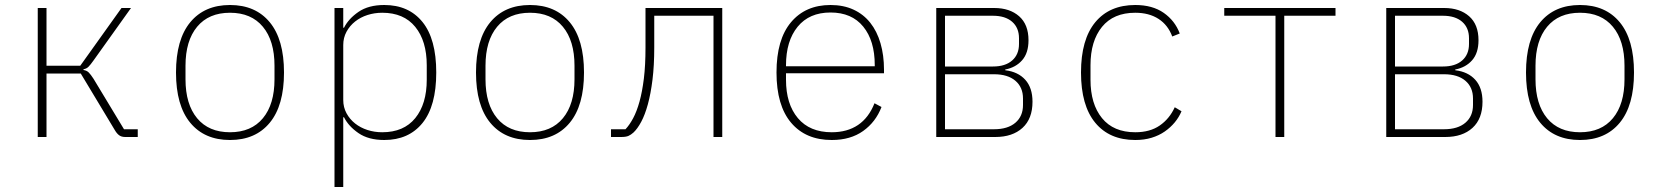

<svg xmlns="http://www.w3.org/2000/svg" viewBox="-20 -548 6640 768"><path d="M131 -516H166V-285H301L466 -516H504L354 -306Q342 -289 334 -281Q326 -273 314 -271V-268Q327 -266 335 -258Q343 -250 354 -233L476 -31H531V0H481Q466 0 456.5 -7Q447 -14 439 -28L303 -254H166V0H131Z M900 12Q798 12 741 -57Q684 -126 684 -258Q684 -390 741 -459Q798 -528 900 -528Q1002 -528 1059 -459Q1116 -390 1116 -258Q1116 -126 1059 -57Q1002 12 900 12ZM900 -19Q985 -19 1031.5 -75Q1078 -131 1078 -231V-285Q1078 -385 1031.5 -441Q985 -497 900 -497Q815 -497 768.5 -441Q722 -385 722 -285V-231Q722 -131 768.5 -75Q815 -19 900 -19Z M1318 -516H1353V-437H1356Q1374 -473 1414 -500.5Q1454 -528 1517 -528Q1615 -528 1670 -460Q1725 -392 1725 -258Q1725 -124 1670 -56Q1615 12 1517 12Q1454 12 1414 -15.5Q1374 -43 1356 -79H1353V200H1318ZM1509 -19Q1595 -19 1641 -75.5Q1687 -132 1687 -229V-287Q1687 -384 1641 -440.5Q1595 -497 1509 -497Q1478 -497 1450 -488Q1422 -479 1400.5 -462Q1379 -445 1366 -421Q1353 -397 1353 -368V-148Q1353 -119 1366 -95Q1379 -71 1400.5 -54Q1422 -37 1450 -28Q1478 -19 1509 -19Z M2100 12Q1998 12 1941 -57Q1884 -126 1884 -258Q1884 -390 1941 -459Q1998 -528 2100 -528Q2202 -528 2259 -459Q2316 -390 2316 -258Q2316 -126 2259 -57Q2202 12 2100 12ZM2100 -19Q2185 -19 2231.5 -75Q2278 -131 2278 -231V-285Q2278 -385 2231.5 -441Q2185 -497 2100 -497Q2015 -497 1968.5 -441Q1922 -385 1922 -285V-231Q1922 -131 1968.5 -75Q2015 -19 2100 -19Z M2424 -31H2482Q2498 -48 2512.5 -75Q2527 -102 2538 -141.5Q2549 -181 2555.5 -234Q2562 -287 2562 -358V-516H2869V0H2834V-485H2597V-358Q2597 -286 2590 -229.5Q2583 -173 2571.5 -131Q2560 -89 2545 -61Q2530 -33 2514 -18Q2504 -9 2494 -4.5Q2484 0 2464 0H2424Z M3307 12Q3203 12 3144.5 -57Q3086 -126 3086 -258Q3086 -390 3144 -459Q3202 -528 3302 -528Q3354 -528 3394 -509.5Q3434 -491 3461 -457Q3488 -423 3502 -375Q3516 -327 3516 -269V-255H3124V-229Q3124 -132 3171.5 -75.5Q3219 -19 3307 -19Q3369 -19 3412 -48Q3455 -77 3478 -135L3506 -120Q3483 -60 3432.5 -24Q3382 12 3307 12ZM3302 -498Q3217 -498 3170.5 -441Q3124 -384 3124 -287V-283H3479V-288Q3479 -385 3433 -441.5Q3387 -498 3302 -498Z M3725 -516H3957Q4019 -516 4056.5 -483Q4094 -450 4094 -387Q4094 -336 4068.5 -307Q4043 -278 4001 -270V-267Q4052 -261 4081 -229Q4110 -197 4110 -141Q4110 -73 4070 -36.5Q4030 0 3961 0H3725ZM3956 -31Q4011 -31 4041.5 -57Q4072 -83 4072 -128V-154Q4072 -199 4041.5 -225Q4011 -251 3956 -251H3760V-31ZM3952 -282Q4001 -282 4028.5 -306Q4056 -330 4056 -372V-395Q4056 -437 4028.5 -461Q4001 -485 3952 -485H3760V-282Z M4521 12Q4418 12 4361 -57Q4304 -126 4304 -258Q4304 -390 4361 -459Q4418 -528 4521 -528Q4590 -528 4635 -496.5Q4680 -465 4699 -414L4669 -402Q4652 -448 4614 -472.5Q4576 -497 4521 -497Q4434 -497 4388 -440.5Q4342 -384 4342 -287V-229Q4342 -132 4388 -75.5Q4434 -19 4521 -19Q4580 -19 4619 -46Q4658 -73 4679 -119L4706 -103Q4696 -79 4679 -58.5Q4662 -38 4639 -22Q4616 -6 4586.5 3Q4557 12 4521 12Z M5082 -485H4877V-516H5322V-485H5117V0H5082Z M5525 -516H5757Q5819 -516 5856.5 -483Q5894 -450 5894 -387Q5894 -336 5868.5 -307Q5843 -278 5801 -270V-267Q5852 -261 5881 -229Q5910 -197 5910 -141Q5910 -73 5870 -36.5Q5830 0 5761 0H5525ZM5756 -31Q5811 -31 5841.5 -57Q5872 -83 5872 -128V-154Q5872 -199 5841.5 -225Q5811 -251 5756 -251H5560V-31ZM5752 -282Q5801 -282 5828.5 -306Q5856 -330 5856 -372V-395Q5856 -437 5828.5 -461Q5801 -485 5752 -485H5560V-282Z M6300 12Q6198 12 6141 -57Q6084 -126 6084 -258Q6084 -390 6141 -459Q6198 -528 6300 -528Q6402 -528 6459 -459Q6516 -390 6516 -258Q6516 -126 6459 -57Q6402 12 6300 12ZM6300 -19Q6385 -19 6431.5 -75Q6478 -131 6478 -231V-285Q6478 -385 6431.5 -441Q6385 -497 6300 -497Q6215 -497 6168.5 -441Q6122 -385 6122 -285V-231Q6122 -131 6168.5 -75Q6215 -19 6300 -19Z"/></svg>

Font: IBM Plex Mono ExtLt
Style: Regular
Weight: 200
Monospace: yes
Designer: Mike Abbink, Paul van der Laan, Pieter van Rosmalen
Foundry: Bold Monday
Version: Version 2.3